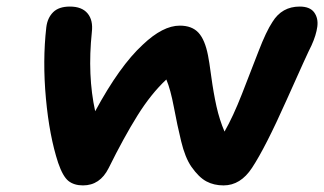

<svg xmlns="http://www.w3.org/2000/svg" viewBox="-20 -666 987 585"><path d="M661.1 -101.1Q631.8 -101.1 608.9 -113.3Q585.9 -125.5 563 -158.2Q543.9 -186 532 -235.4Q520 -284.7 509.8 -339.4Q499.5 -394 486.8 -423.8Q439.9 -379.9 398.7 -313.7Q357.4 -247.6 311 -153.8Q284.7 -101.1 232.9 -101.1Q205.6 -101.1 188.5 -114.7Q171.4 -128.4 157.2 -169.9Q130.4 -251.5 119.9 -366.2Q109.4 -481 121.1 -583Q124.5 -611.3 141.8 -628.7Q159.2 -646 192.9 -646Q229.5 -646 246.8 -625.2Q264.2 -604.5 259.8 -567.9Q246.1 -436 270 -327.1Q344.7 -465.3 415 -529.8Q476.1 -587.9 527.8 -587.9Q564.9 -587.9 584.7 -566.4Q604.5 -544.9 613.8 -497.1Q617.2 -481 623.8 -432.1Q630.4 -383.3 639.6 -341.8Q648.9 -300.3 664.1 -265.1Q689.9 -310.1 717.3 -379.9Q744.6 -449.7 767.8 -510Q791 -570.3 810.1 -599.1Q838.9 -646 893.1 -646Q924.3 -646 937.3 -628.2Q950.2 -610.4 946.8 -584.7Q943.4 -559.1 929.2 -527.8Q917.5 -505.4 853 -360.8Q788.6 -216.3 748 -154.8Q712.9 -101.1 661.1 -101.1Z"/></svg>

Font: Shantell Sans Irregular Bouncy
Style: Italic
Weight: 600
Italic angle: -11.31°
Designer: Stephen Nixon, Anya Danilova, Shantell Martin
Foundry: Arrow Type
Version: Version 1.006;[9816181b4]